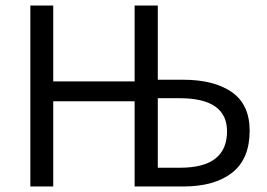

<svg xmlns="http://www.w3.org/2000/svg" viewBox="-20 -676 969 696"><path d="M90 0V-656H173V-381H468V-656H552V-387H643Q756 -387 820.5 -342Q885 -297 885 -202Q885 -100 821.5 -50Q758 0 644 0H468V-309H173V0ZM552 -68H633Q803 -68 803 -200Q803 -320 631 -320H552Z"/></svg>

Font: Toshiba Sans
Style: Regular
Weight: 400
Designer: Paul D. Hunt
Foundry: Toshiba Corporation
Version: Version 2.020;PS 2.0;hotconv 1.0.86;makeotf.lib2.5.63406